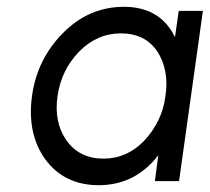

<svg xmlns="http://www.w3.org/2000/svg" viewBox="-20 -532 616 564"><path d="M505 -500 494 -423Q491 -428 488 -434Q485 -440 482 -444Q437 -512 344 -512Q242 -512 166 -436Q89 -359 74 -250Q59 -139 113 -64Q169 12 270 12Q364 12 428 -56Q432 -60 436.5 -65.5Q441 -71 445 -76L435 0H506L576 -500ZM335 -434Q406 -434 442 -381Q459 -355 465.5 -322Q472 -289 466 -250Q461 -211 445 -178.5Q429 -146 404 -119Q353 -66 284 -66Q213 -66 175 -120Q138 -173 149 -250Q160 -326 212 -380Q265 -434 335 -434Z"/></svg>

Font: Unageo
Style: Regular-Italic
Weight: 400
Designer: Richard Sepsi
Foundry: Richard Sepsi
Version: Version 2.000